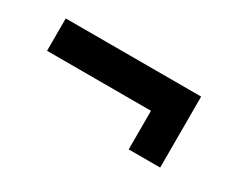

<svg xmlns="http://www.w3.org/2000/svg" viewBox="-47 -522 691 560"><g transform="rotate(30 298.5 -241.5)"><path d="M508 -361V-122H402V-252H52V-361Z"/></g></svg>

Font: Piazzolla Thin Black
Style: Regular
Weight: 900
Version: Version 2.005